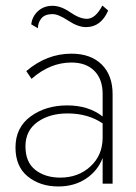

<svg xmlns="http://www.w3.org/2000/svg" viewBox="-20 -664 493 694"><path d="M93 -576Q96 -604 117 -623.5Q138 -643 170 -643Q200 -643 234 -619.5Q268 -596 294 -596Q325 -596 350 -644L371 -626Q345 -566 291 -566Q262 -566 226.5 -589.5Q191 -613 170 -613Q142 -613 129.5 -597.5Q117 -582 117 -562ZM94 -379 75 -407Q149 -470 238 -470Q308 -470 347.5 -431Q387 -392 387 -324V0H351V-93Q333 -46 290.5 -18Q248 10 191 10Q125 10 80.5 -26Q36 -62 36 -131Q36 -203 90.5 -243Q145 -283 223 -283Q300 -283 351 -243V-324Q351 -378 321 -408Q291 -438 238 -438Q161 -438 94 -379ZM198 -22Q263 -22 307 -62.5Q351 -103 351 -167V-218Q298 -254 224 -254Q159 -254 115.5 -223Q72 -192 72 -135Q72 -78 107.5 -50Q143 -22 198 -22Z"/></svg>

Font: Renner
Style: Thin
Weight: 200
Version: Version 003.000 ; ttfautohint (v0.97) -l 8 -r 50 -G 200 -x 1